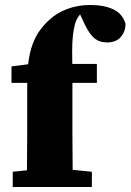

<svg xmlns="http://www.w3.org/2000/svg" viewBox="-20 -749 523 769"><path d="M31 0V-61L126 -71H249L348 -61V0ZM87 0Q88 -36 88 -72Q88 -108 88.5 -144Q89 -180 89 -215V-417H26V-483L142 -498L89 -464L92 -488Q98 -538 110.5 -571.5Q123 -605 140.5 -628.5Q158 -652 177 -669Q208 -698 250.5 -713.5Q293 -729 341 -729Q397 -729 434 -711.5Q471 -694 483 -653Q482 -621 463 -600Q444 -579 409 -579Q379 -579 359 -595Q339 -611 320 -650L293 -708L308 -699L319 -705Q313 -701 306.5 -696.5Q300 -692 294 -682Q285 -670 280 -651.5Q275 -633 272 -606.5Q269 -580 269 -542.5Q269 -505 270 -454V-215Q270 -180 270.5 -144Q271 -108 271 -72Q271 -36 272 0ZM190 -417V-493H368V-417Z"/></svg>

Font: Source Serif 4 ExtraBold
Style: Regular
Weight: 800
Designer: Frank Grießhammer
Foundry: Adobe Systems Incorporated
Version: Version 4.004;hotconv 1.0.116;makeotfexe 2.5.65601